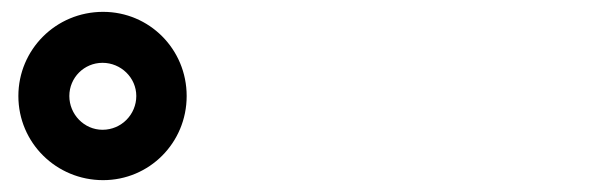

<svg xmlns="http://www.w3.org/2000/svg" viewBox="-20 -885 1040 324"><path d="M154 -581C232 -581 295 -644 295 -723C295 -802 232 -865 154 -865C74 -865 11 -801 11 -723C11 -644 75 -581 154 -581ZM153 -666C122 -666 97 -692 97 -723C97 -754 122 -779 153 -779C184 -779 210 -754 210 -723C210 -692 185 -666 153 -666Z"/></svg>

Font: LINE Seed JP_OTF ExtraBold
Style: Regular
Weight: 800
Designer: LY Corporation & Fontrix & Fontworks
Version: Version 1.013